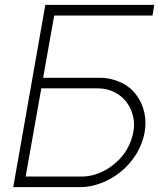

<svg xmlns="http://www.w3.org/2000/svg" viewBox="-20 -770 654 790"><path d="M575 -225Q566.5 -178.5 540.8 -136.2Q515 -94 476 -62.5Q440 -33.5 396.2 -16.8Q352.5 0 310.5 0H34.5L166.5 -750H614.5L607.5 -706H203L157.5 -450H389.5Q413 -450 435.2 -445Q457.5 -440 477.5 -430.8Q497.5 -421.5 514 -407.8Q530.5 -394 542.5 -377Q565.5 -345.5 574 -306.2Q582.5 -267 575 -225ZM529 -229Q534.5 -259.5 528.2 -288.5Q522 -317.5 506.5 -341.5Q486.5 -372 454 -389.2Q421.5 -406.5 382.5 -406.5H150L85.5 -43.5H317.5Q351 -43.5 386.2 -57.2Q421.5 -71 450 -95Q483 -122 502.5 -156Q522 -190 529 -229Z"/></svg>

Font: Russisch Sans ExtraLight
Style: Italic
Weight: 200
Width: 4
Italic angle: -10°
Designer: Michael Sharanda (font) & Cristiano Sobral (main changes)
Foundry: Michael Sharanda
Version: Version 2.00;September 8, 2020;FontCreator 13.0.0.2681 64-bi